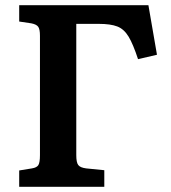

<svg xmlns="http://www.w3.org/2000/svg" viewBox="-20 -720 660 740"><path d="M54 0V-63L103 -71Q122 -74 128 -84Q134 -94 134 -122V-582Q134 -607 127.5 -616.5Q121 -626 101 -630L54 -637V-700H552L585 -509L512 -492Q493 -550 475.5 -579Q458 -608 432 -618Q406 -628 361 -628H274V-122Q274 -94 281.5 -84Q289 -74 312 -71L382 -64V0Z"/></svg>

Font: Literata SemiBold
Style: Regular
Weight: 600
Designer: Latin by Veronika Burian and Jose Scaglione. Greek by Irene Vlachou. Cyrillic by Vera Evstafieva.
Foundry: TypeTogether
Version: Version 3.103; ttfautohint (v1.8.4.7-5d5b);gftools[0.9.29]